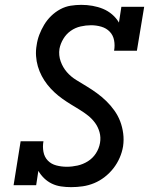

<svg xmlns="http://www.w3.org/2000/svg" viewBox="-20 -763 640 791"><path d="M273 8Q273 8 273 8Q273 8 273 8Q252 8 231.5 5Q211 2 193.5 -6.5Q176 -15 162 -28.5Q148 -42 138 -59L129 0H36L65 -181H159Q155 -159 159 -137.5Q163 -116 177 -101.5Q191 -87 212 -81.5Q233 -76 255 -76Q277 -76 299.5 -81Q322 -86 342 -98.5Q362 -111 375 -131Q388 -151 392 -174Q396 -197 390 -218.5Q384 -240 371.5 -257Q359 -274 342.5 -287Q326 -300 308 -311Q290 -322 272 -333Q254 -344 236.5 -356.5Q219 -369 203.5 -383.5Q188 -398 175 -414.5Q162 -431 152 -450Q142 -469 136 -489.5Q130 -510 128.5 -532.5Q127 -555 131 -577Q134 -599 142 -620Q150 -641 162 -661Q174 -681 191 -697.5Q208 -714 228.5 -725Q249 -736 271 -739.5Q293 -743 315 -743Q338 -743 361 -739Q384 -735 404.5 -726.5Q425 -718 442 -703.5Q459 -689 470 -670L480 -735H574L544 -554H450Q454 -576 450 -597Q446 -618 432 -632.5Q418 -647 397.5 -653Q377 -659 355 -659Q334 -659 312 -654Q290 -649 271.5 -636Q253 -623 241 -603Q229 -583 225 -562Q221 -535 230 -510Q239 -485 255.5 -466Q272 -447 294 -433.5Q316 -420 337.5 -407Q359 -394 379.5 -379Q400 -364 418 -346.5Q436 -329 451 -308Q466 -287 475 -263.5Q484 -240 487.5 -213.5Q491 -187 487 -160Q483 -136 473 -113Q463 -90 447.5 -70Q432 -50 411.5 -34Q391 -18 368 -8.5Q345 1 321 4.5Q297 8 273 8Z"/></svg>

Font: Iosevka Curly Slab MdExObl
Style: Regular
Weight: 500
Width: 7
Italic angle: -9°
Monospace: yes
Designer: Belleve Invis
Foundry: Belleve Invis
Version: Version 11.1.0; ttfautohint (v1.8.3)